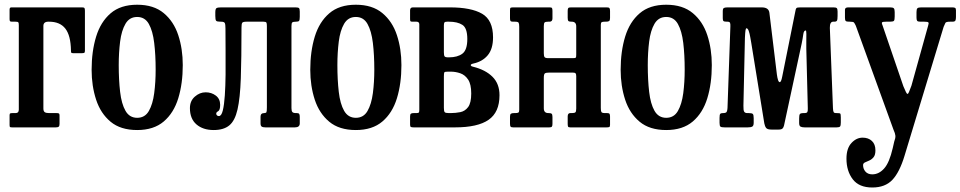

<svg xmlns="http://www.w3.org/2000/svg" viewBox="-20 -552 4162 832"><path d="M47 -458H33.5Q26 -458 23.8 -459.8Q21.5 -461.5 21.5 -469V-510.5Q21.5 -520 29 -520H336Q344 -520 346 -517Q348 -514 348 -505.5V-331.5Q348 -324.5 344.8 -323Q341.5 -321.5 334 -321.5H297.5Q290 -321.5 288.8 -324Q287.5 -326.5 287.5 -333.5Q286.5 -398 263.2 -428Q240 -458 192.5 -458H189.5Q168 -458 168 -439.5V-82Q168 -70 173.8 -66Q179.5 -62 192 -62H224Q231.5 -62 234.8 -60.5Q238 -59 238 -52V-15Q238 -5.5 234.2 -2.8Q230.5 0 221.5 0H34Q26.5 0 24 -1.2Q21.5 -2.5 21.5 -10V-53Q21.5 -59.5 24.8 -60.8Q28 -62 35 -62H48Q61.5 -62 61.5 -77V-443Q61.5 -453 59 -455.5Q56.5 -458 47 -458Z M377 -249.5Q377 -329.5 396.5 -393.2Q416 -457 459.2 -494.2Q502.5 -531.5 574.5 -531.5Q646 -531.5 689.5 -495.2Q733 -459 752.5 -399.5Q772 -340 772 -270Q772 -190 752.5 -126.2Q733 -62.5 689.5 -25.5Q646 11.5 574.5 11.5Q502.5 11.5 459.2 -24.5Q416 -60.5 396.5 -120Q377 -179.5 377 -249.5ZM494.5 -270Q494.5 -206 500.5 -154Q506.5 -102 523.8 -71.8Q541 -41.5 574.5 -41.5Q608 -41.5 625 -71Q642 -100.5 648.2 -148.2Q654.5 -196 654.5 -250Q654.5 -314 648.2 -366Q642 -418 625 -448.2Q608 -478.5 574.5 -478.5Q541 -478.5 523.8 -449Q506.5 -419.5 500.5 -371.8Q494.5 -324 494.5 -270Z M803 -83.5Q803 -114.5 824.2 -133.2Q845.5 -152 871 -152Q896.5 -152 915.2 -137.8Q934 -123.5 934 -98Q934 -75 925.5 -70.2Q917 -65.5 917 -60Q917 -54 920.8 -51.5Q924.5 -49 928.5 -49Q939.5 -49 945.5 -73.2Q951.5 -97.5 954.2 -138.2Q957 -179 957.5 -228.8Q958 -278.5 957.5 -330.5Q957 -382.5 957 -428.5Q957 -446 954.2 -452Q951.5 -458 937.5 -458H934.5Q920 -458 916.5 -462.2Q913 -466.5 913 -483V-498.5Q913 -514 918.5 -517Q924 -520 938 -520H1260Q1272 -520 1275.5 -517Q1279 -514 1279 -501.5V-479.5Q1279 -466 1276.2 -462Q1273.5 -458 1263.5 -458H1263Q1250.5 -458 1246.8 -455Q1243 -452 1243 -439V-83.5Q1243 -71 1247 -66.5Q1251 -62 1262.5 -62H1266.5Q1274.5 -62 1276.8 -57.8Q1279 -53.5 1279 -46V-17.5Q1279 0 1258 0H1130.5Q1119 0 1114 -3.5Q1109 -7 1109 -17.5V-46.5Q1109 -62 1125.5 -62H1125Q1132.5 -62 1134.5 -65.8Q1136.5 -69.5 1136.5 -87V-439Q1136.5 -450 1134.5 -454Q1132.5 -458 1121.5 -458H1048.5Q1032.5 -458 1029.5 -453Q1026.5 -448 1026.5 -432Q1026.5 -299 1023.5 -212.8Q1020.5 -126.5 1009.2 -77.5Q998 -28.5 973.5 -8.5Q949 11.5 906 11.5Q859.5 11.5 831.2 -13Q803 -37.5 803 -83.5Z M1324.5 -249.5Q1324.5 -329.5 1344 -393.2Q1363.5 -457 1406.8 -494.2Q1450 -531.5 1522 -531.5Q1593.5 -531.5 1637 -495.2Q1680.5 -459 1700 -399.5Q1719.5 -340 1719.5 -270Q1719.5 -190 1700 -126.2Q1680.5 -62.5 1637 -25.5Q1593.5 11.5 1522 11.5Q1450 11.5 1406.8 -24.5Q1363.5 -60.5 1344 -120Q1324.5 -179.5 1324.5 -249.5ZM1442 -270Q1442 -206 1448 -154Q1454 -102 1471.2 -71.8Q1488.5 -41.5 1522 -41.5Q1555.5 -41.5 1572.5 -71Q1589.5 -100.5 1595.8 -148.2Q1602 -196 1602 -250Q1602 -314 1595.8 -366Q1589.5 -418 1572.5 -448.2Q1555.5 -478.5 1522 -478.5Q1488.5 -478.5 1471.2 -449Q1454 -419.5 1448 -371.8Q1442 -324 1442 -270Z M1785 -458H1767.5Q1760 -458 1758.5 -460.2Q1757 -462.5 1757 -470V-507Q1757 -520 1769 -520H1929.5Q2021.5 -520 2069 -492.5Q2116.5 -465 2116.5 -390Q2116.5 -340 2093.5 -312.5Q2070.5 -285 2030.5 -276.5Q2019.5 -274 2020 -269.5Q2020.5 -265 2029.5 -263Q2084 -249.5 2114.2 -219.2Q2144.5 -189 2144.5 -139.5Q2144.5 -65.5 2097.2 -32.8Q2050 0 1951.5 0H1772.5Q1763.5 0 1760.2 -2Q1757 -4 1757 -12V-47Q1757 -57 1760.8 -59.5Q1764.5 -62 1773.5 -62H1785.5Q1793.5 -62 1795.2 -65Q1797 -68 1797 -76V-446Q1797 -458 1785 -458ZM1903.5 -442V-325.5Q1903.5 -312 1906.5 -307.8Q1909.5 -303.5 1922 -303.5H1925.5Q1962.5 -303.5 1983.8 -319.5Q2005 -335.5 2005 -383Q2005 -430.5 1983.8 -444.2Q1962.5 -458 1925.5 -458H1917.5Q1908.5 -458 1906 -454.8Q1903.5 -451.5 1903.5 -442ZM1903.5 -220.5V-84.5Q1903.5 -70 1907 -66Q1910.5 -62 1924.5 -62H1933.5Q1954 -62 1974.5 -66Q1995 -70 2008.5 -88Q2022 -106 2022 -147Q2022 -187 2008.5 -207.2Q1995 -227.5 1974.5 -234.5Q1954 -241.5 1933.5 -241.5H1921Q1907.5 -241.5 1905.5 -238.5Q1903.5 -235.5 1903.5 -220.5Z M2583.5 -84.5Q2583.5 -71.5 2586 -66.8Q2588.5 -62 2601.5 -62H2610.5Q2619 -62 2621.2 -58.8Q2623.5 -55.5 2623.5 -47V-11Q2623.5 -3 2620 -1.5Q2616.5 0 2608 0H2451Q2443 0 2441.5 -3.8Q2440 -7.5 2440 -15.5V-47.5Q2440 -62 2451.5 -62H2458.5Q2469.5 -62 2473.2 -65.2Q2477 -68.5 2477 -81.5V-222Q2477 -231 2474 -234.2Q2471 -237.5 2461.5 -237.5H2361Q2346 -237.5 2341.2 -234Q2336.5 -230.5 2336.5 -214.5V-82.5Q2336.5 -62 2356 -62H2357.5Q2367 -62 2370.5 -59Q2374 -56 2374 -45V-15Q2374 -6 2371.2 -3Q2368.5 0 2360 0H2204Q2195 0 2192.5 -3.2Q2190 -6.5 2190 -16V-46Q2190 -56.5 2194 -59.2Q2198 -62 2208 -62H2213Q2222.5 -62 2226.2 -64.2Q2230 -66.5 2230 -76V-435.5Q2230 -448.5 2227.5 -453.2Q2225 -458 2212 -458H2203Q2194.5 -458 2192.2 -461.2Q2190 -464.5 2190 -473V-509Q2190 -517.5 2193.5 -518.8Q2197 -520 2205.5 -520H2363Q2370.5 -520 2372.2 -516.5Q2374 -513 2374 -504.5V-472.5Q2374 -458 2361.5 -458H2355Q2344 -458 2340.2 -454.8Q2336.5 -451.5 2336.5 -438.5V-321.5Q2336.5 -309 2339.8 -304.5Q2343 -300 2356.5 -300H2462Q2473 -300 2475 -302Q2477 -304 2477 -315V-437.5Q2477 -458 2457.5 -458H2456Q2446.5 -458 2443.2 -461Q2440 -464 2440 -475V-505Q2440 -514 2442.5 -517Q2445 -520 2454 -520H2609.5Q2618.5 -520 2621 -516.8Q2623.5 -513.5 2623.5 -504V-474Q2623.5 -463.5 2619.5 -460.8Q2615.5 -458 2605.5 -458H2600.5Q2591 -458 2587.2 -455.8Q2583.5 -453.5 2583.5 -444Z M2669.5 -249.5Q2669.5 -329.5 2689 -393.2Q2708.5 -457 2751.8 -494.2Q2795 -531.5 2867 -531.5Q2938.5 -531.5 2982 -495.2Q3025.5 -459 3045 -399.5Q3064.5 -340 3064.5 -270Q3064.5 -190 3045 -126.2Q3025.5 -62.5 2982 -25.5Q2938.5 11.5 2867 11.5Q2795 11.5 2751.8 -24.5Q2708.5 -60.5 2689 -120Q2669.5 -179.5 2669.5 -249.5ZM2787 -270Q2787 -206 2793 -154Q2799 -102 2816.2 -71.8Q2833.5 -41.5 2867 -41.5Q2900.5 -41.5 2917.5 -71Q2934.5 -100.5 2940.8 -148.2Q2947 -196 2947 -250Q2947 -314 2940.8 -366Q2934.5 -418 2917.5 -448.2Q2900.5 -478.5 2867 -478.5Q2833.5 -478.5 2816.2 -449Q2799 -419.5 2793 -371.8Q2787 -324 2787 -270Z M3132 -458H3129Q3118.5 -458 3115.2 -460.8Q3112 -463.5 3112 -473V-503Q3112 -515 3117 -517.5Q3122 -520 3133 -520H3280.5Q3311 -520 3314 -497L3346.5 -229.5Q3348.5 -214.5 3351.5 -205.2Q3354.5 -196 3359 -196Q3365 -196 3369.5 -219.5L3426.5 -503Q3428 -513.5 3431 -516.8Q3434 -520 3448 -520H3591.5Q3602.5 -520 3606 -516.8Q3609.5 -513.5 3609.5 -502V-483Q3609.5 -467 3606.8 -462.5Q3604 -458 3595.5 -458H3590.5Q3575.5 -458 3576 -431L3589.5 -83Q3590 -70.5 3592.5 -66.2Q3595 -62 3601.5 -62H3604.5Q3618.5 -62 3621 -59.8Q3623.5 -57.5 3623.5 -43V-21Q3623.5 -8.5 3620.5 -4.2Q3617.5 0 3605.5 0H3467Q3455.5 0 3449.2 -3.2Q3443 -6.5 3443 -19V-38Q3443 -52.5 3445.8 -57.2Q3448.5 -62 3463 -62H3466Q3476 -62 3478.5 -66.5Q3481 -71 3480.5 -83L3474 -340.5Q3473.5 -353.5 3474 -372.2Q3474.5 -391 3474.2 -405.5Q3474 -420 3471.5 -420Q3463 -420 3460.8 -402.8Q3458.5 -385.5 3454 -363.5L3377.5 -8.5Q3375.5 0.5 3370.8 5Q3366 9.5 3353.5 9.5H3323.5Q3305.5 9.5 3300 2.5Q3294.5 -4.5 3292 -17.5L3235.5 -366Q3233.5 -376.5 3231 -391.5Q3228.5 -406.5 3224.5 -418Q3220.5 -429.5 3214.5 -429.5Q3212 -429.5 3210.5 -420.5Q3209 -411.5 3208 -388L3201.5 -94.5Q3201 -74 3204.8 -68Q3208.5 -62 3218 -62H3224Q3237.5 -62 3241.8 -58.5Q3246 -55 3246 -40V-20Q3246 -7 3239.8 -3.5Q3233.5 0 3220 0H3120Q3106 0 3102 -3.2Q3098 -6.5 3098 -20V-41Q3098 -55 3101 -58.5Q3104 -62 3112.5 -62H3114Q3126 -62 3129 -67.5Q3132 -73 3132.5 -84L3145 -438Q3145.5 -448 3143.5 -453Q3141.5 -458 3132 -458Z M3648 135.5Q3648 91 3669.5 67.8Q3691 44.5 3718 44.5Q3743 44.5 3758.2 58.8Q3773.5 73 3773.5 99.5Q3773.5 119.5 3765.5 129.2Q3757.5 139 3747 143.5Q3736.5 148 3728.2 151.8Q3720 155.5 3720 163.5Q3720 179.5 3730.2 191.5Q3740.5 203.5 3760 203.5Q3788.5 203.5 3811.2 178.2Q3834 153 3848.5 90L3855 61.5Q3861 46 3860 35.8Q3859 25.5 3852 10.5L3688.5 -440.5Q3683.5 -451 3680.5 -454.5Q3677.5 -458 3662.5 -458H3659.5Q3648 -458 3644.8 -461.2Q3641.5 -464.5 3641.5 -475V-509.5Q3641.5 -520 3655.5 -520H3837.5Q3849.5 -520 3853.2 -516Q3857 -512 3857 -499.5V-481Q3857 -466 3853.8 -462Q3850.5 -458 3836 -458H3820.5Q3806 -458 3802.8 -455.5Q3799.5 -453 3804 -443L3894.5 -178.5Q3908 -145 3912 -145Q3916 -145 3919.2 -154Q3922.5 -163 3929.5 -180.5L4002 -441Q4005.5 -451.5 4003 -454.8Q4000.5 -458 3985 -458H3968Q3957 -458 3954.2 -462Q3951.5 -466 3951.5 -476V-499.5Q3951.5 -512.5 3955.5 -516.2Q3959.5 -520 3972 -520H4106.5Q4115 -520 4118.8 -517.8Q4122.5 -515.5 4122.5 -507.5V-478.5Q4122.5 -467.5 4120 -462.8Q4117.5 -458 4106.5 -458H4097Q4079.5 -458 4076.8 -452.8Q4074 -447.5 4069 -435.5L3899.5 123.5Q3878 194.5 3846.8 227.5Q3815.5 260.5 3760 260.5Q3702.5 260.5 3675.2 224.8Q3648 189 3648 135.5Z"/></svg>

Font: Besley* Condensed Medium
Style: Regular
Weight: 500
Width: 3
Designer: Owen Earl
Foundry: indestructible type*
Version: Version 3.000; ttfautohint (v1.8.3)